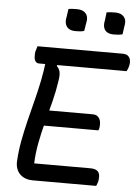

<svg xmlns="http://www.w3.org/2000/svg" viewBox="-60 -957 722 1003"><g transform="rotate(5 301.0 -455.5)"><path d="M114 -700H560Q579 -700 588.5 -692Q598 -684 601 -671Q604 -658 601 -644Q599 -634 596 -626Q593 -618 589 -611H130Q118 -611 111.5 -619.5Q105 -628 104 -642Q103 -656 105 -671Q108 -680 110 -687Q112 -694 114 -700ZM168 -371H433Q450 -371 460 -361.5Q470 -352 473 -338Q476 -324 474 -309Q474 -305 473 -301.5Q472 -298 471 -295Q470 -292 469 -290H154ZM149 0Q130 0 113 -6Q96 -12 83.5 -24Q71 -36 64.5 -54.5Q58 -73 60 -97Q63 -149 73 -202Q83 -255 96 -308Q109 -361 123 -415Q137 -469 148 -523.5Q159 -578 165 -633L239 -636L223 -606Q236 -595 240 -577.5Q244 -560 239 -530Q231 -475 217 -420Q203 -365 188 -309Q173 -253 162.5 -198Q152 -143 150 -89H446Q473 -89 485 -76Q497 -63 493 -33Q492 -24 489 -15.5Q486 -7 483 0ZM258 -908Q268 -910 280 -910.5Q292 -911 302 -911Q324 -911 337.5 -903Q351 -895 356.5 -880.5Q362 -866 357 -844L350 -801Q340 -798 329 -797Q318 -796 305 -796Q284 -796 270.5 -804Q257 -812 252 -828Q247 -844 252 -866ZM458 -908Q469 -910 480.5 -910.5Q492 -911 503 -911Q524 -911 537.5 -903Q551 -895 556.5 -880.5Q562 -866 557 -844L551 -801Q541 -798 529.5 -797Q518 -796 505 -796Q484 -796 470.5 -804Q457 -812 452.5 -828Q448 -844 453 -866Z"/></g></svg>

Font: Rec Mono Duotone
Style: Italic
Weight: 400
Italic angle: -10°
Monospace: yes
Version: Version 1.085; ttfautohint (v1.8.4.7-5d5b)